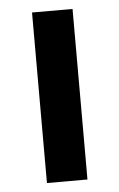

<svg xmlns="http://www.w3.org/2000/svg" viewBox="-45 -576 379 609"><g transform="rotate(-5 144.5 -271.5)"><path d="M209 0H80V-543H209Z"/></g></svg>

Font: Noto Sans Javanese SemiBold
Style: Regular
Weight: 600
Version: Version 2.004